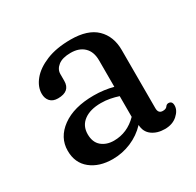

<svg xmlns="http://www.w3.org/2000/svg" viewBox="-101 -821 655 642"><g transform="rotate(-30 226.0 -500.5)"><path d="M67 -600Q67 -627 87.5 -652Q108 -677 147 -693Q186 -709 241 -709Q307 -709 339.5 -677.5Q372 -646 372 -593V-368.5Q372 -348 389.5 -348Q402 -348 406.5 -354.8Q411 -361.5 418 -361.5Q432.5 -361.5 432.5 -344.5Q432.5 -325.5 413.8 -308.8Q395 -292 365.5 -292Q336 -292 316.2 -306.5Q296.5 -321 295.5 -348Q270 -321 235.8 -306.5Q201.5 -292 164.5 -292Q112.5 -292 79.8 -318.2Q47 -344.5 47 -391.5Q47 -442.5 92.2 -475.5Q137.5 -508.5 214.5 -508.5Q234 -508.5 253.2 -506Q272.5 -503.5 289 -499V-601Q289 -634.5 270.2 -652.5Q251.5 -670.5 219 -670.5Q187 -670.5 170.5 -657.5Q154 -644.5 154 -626V-600Q154 -559.5 107 -559.5Q87.5 -559.5 77.2 -570.8Q67 -582 67 -600ZM132.5 -406Q132.5 -375 151.2 -359.2Q170 -343.5 198.5 -343.5Q250 -343.5 289 -383V-463Q274 -468 257.5 -471.2Q241 -474.5 222.5 -474.5Q181 -474.5 156.8 -456.5Q132.5 -438.5 132.5 -406Z"/></g></svg>

Font: Fraunces 144pt SuperSoft
Style: Regular
Weight: 400
Version: Version 1.000;[b76b70a41]